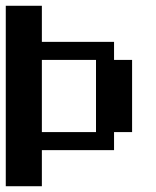

<svg xmlns="http://www.w3.org/2000/svg" viewBox="-20 -645 540 665"><path d="M0 -625H125V-500H375V-437.5H437.5V-187.5H375V-125H125V0H0ZM125 -437.5V-187.5H312.5V-437.5Z"/></svg>

Font: NeoDunggeunmo Code
Style: Regular
Weight: 400
Monospace: yes
Version: Version 1.600